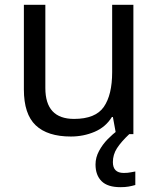

<svg xmlns="http://www.w3.org/2000/svg" viewBox="-20 -649 658 796"><path d="M533 -629V-93H461L448 -164H444Q418 -122 372 -102.5Q326 -83 274 -83Q177 -83 128 -129.5Q79 -176 79 -278V-629H168V-284Q168 -156 287 -156Q376 -156 410.5 -206Q445 -256 445 -350V-629ZM448 23Q448 68 493 68Q510 68 521.5 65.5Q533 63 541 62V118Q527 122 513 124.5Q499 127 479 127Q426 127 401 102Q376 77 376 33Q376 4 390.5 -23Q405 -50 426.5 -72Q448 -94 468 -108L516 -93Q482 -61 465 -34.5Q448 -8 448 23Z"/></svg>

Font: Noto Sans Telugu UI
Style: Regular
Weight: 400
Designer: Jelle Bosma - Monotype Design Team
Foundry: Monotype Imaging Inc.
Version: Version 2.005; ttfautohint (v1.8.4.7-5d5b)